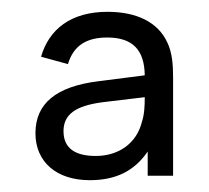

<svg xmlns="http://www.w3.org/2000/svg" viewBox="-20 -575 353 325"><path d="M263.5 -502.5C247.5 -538 210.5 -555 162 -555C100 -555 63 -525.5 49.5 -479L95 -466.5C104.5 -498 126.5 -511.5 161.5 -511.5C204.5 -511.5 224.5 -490.5 225 -447.5L146.5 -437.5C74.5 -428.5 40 -399.5 40 -349.5C40 -301 75.5 -270 132 -270C176 -270 207.5 -285.5 230 -318.5V-277.5H273V-444C273 -465.5 271.5 -485.5 263.5 -502.5ZM225 -410.5V-409C225 -397 224.5 -381 220 -368C211.5 -334 182.5 -311 142 -311C106 -311 87.5 -325 87.5 -353C87.5 -381 107.5 -396 154 -402Z"/></svg>

Font: Vela Sans Light
Style: Regular
Weight: 300
Designer: Principal design: Mikhail Sharanda - project Manrope.
Design modification: Ravid Balaliev
Foundry: Mikhail Sharanda
Version: Version 1.001